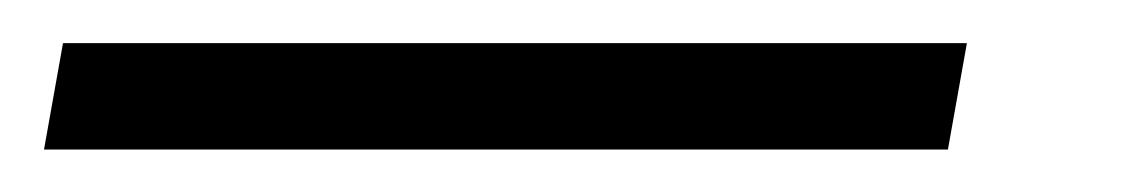

<svg xmlns="http://www.w3.org/2000/svg" viewBox="-80 -20 523 89"><path d="M359.4 49.3H-59.6L-50.8 0H368.2Z"/></svg>

Font: RobotoInd Light
Style: Italic
Weight: 300
Italic angle: -12°
Designer: Google
Version: Version 2.001151; 2014